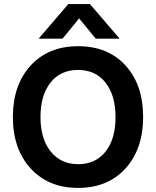

<svg xmlns="http://www.w3.org/2000/svg" viewBox="-20 -912 763 939"><path d="M286 -723H169L314 -892H420L565 -723H448L367 -822ZM361.5 -570Q276 -570 227 -508Q178 -446 178 -339.5Q178 -233 228 -171Q278 -109 362.5 -109Q447 -109 496 -170.5Q545 -232 545 -339Q545 -446 496 -508Q447 -570 361.5 -570ZM362 -686Q508 -686 594 -591.5Q680 -497 680 -340Q680 -183 593.5 -88Q507 7 362 7Q217 7 130 -88Q43 -183 43 -339.5Q43 -496 129.5 -591Q216 -686 362 -686Z"/></svg>

Font: Hind Jalandhar SemiBold
Style: Regular
Weight: 600
Designer: Namrata Goyal
Foundry: Indian Type Foundry
Version: Version 0.702;PS 1.0;hotconv 1.0.81;makeotf.lib2.5.63406